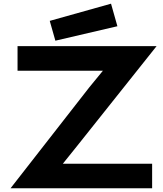

<svg xmlns="http://www.w3.org/2000/svg" viewBox="-20 -1011 875 1031"><path d="M459.5 -542 532.7 -631.3H74.2V-763.2H820.8L393.6 -226.6L317.4 -131.8H796.9V0H36.6ZM247.1 -898.9 576.2 -991.2 610.4 -870.1 277.3 -792.5Z"/></svg>

Font: Krona One
Style: Regular
Weight: 400
Version: Version 1.003